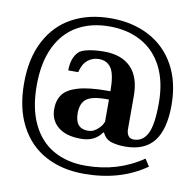

<svg xmlns="http://www.w3.org/2000/svg" viewBox="-91 -773 1059 1046"><g transform="rotate(10 438.5 -250.0)"><path d="M34 -250Q34 -388 85 -485Q136 -582 227.5 -631Q319 -680 440 -680Q560 -680 652 -631.5Q744 -583 795 -490.5Q846 -398 846 -270Q846 -137 794.5 -71Q743 -5 635 -5Q594 -5 560 -15Q526 -25 510 -60H505Q494 -43 479 -32Q445 -5 390 -5Q309 -5 264.5 -41.5Q220 -78 220 -140Q220 -188 243.5 -220.5Q267 -253 326.5 -270.5Q386 -288 490 -288H505Q505 -380 482 -415Q459 -450 414 -450Q378 -450 351.5 -428Q325 -406 314 -360H259Q259 -429 295 -465Q309 -479 348 -487Q387 -495 434 -495Q531 -495 583 -442Q635 -389 635 -285V-102Q635 -79 645 -65Q655 -51 675 -51Q725 -51 750.5 -100Q776 -149 776 -270Q776 -387 734.5 -469Q693 -551 617 -593Q541 -635 440 -635Q338 -635 262.5 -592Q187 -549 145.5 -462.5Q104 -376 104 -250Q104 -124 145.5 -37.5Q187 49 262.5 92Q338 135 440 135Q620 135 757 40L783 80Q641 180 440 180Q319 180 227.5 131Q136 82 85 -15Q34 -112 34 -250ZM485 -87Q498 -101 505 -120V-242H490Q411 -242 380.5 -218Q350 -194 350 -140Q350 -55 420 -55Q441 -55 456 -63.5Q471 -72 485 -87Z"/></g></svg>

Font: Philosopher
Style: Bold
Weight: 700
Designer: Jovanny Lemonad
Foundry: Jovanny Lemonad
Version: Version 2.000